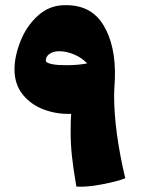

<svg xmlns="http://www.w3.org/2000/svg" viewBox="-20 -678 552 742"><path d="M421 -309Q421 -172 464 11Q434 23 374 34.5Q314 46 275 43Q263 -28 258 -74.5Q253 -121 253 -171Q253 -213 255 -238Q200 -236 150 -254.5Q100 -273 68 -312.5Q36 -352 36 -410Q36 -460 59 -518.5Q82 -577 126.5 -617.5Q171 -658 231 -658Q332 -660 380 -580.5Q428 -501 424 -374Q421 -329 421 -309ZM317 -433Q296 -455 266.5 -467.5Q237 -480 208 -480Q186 -480 171 -469.5Q156 -459 157 -441Q169 -426 236 -426Q281 -426 317 -433Z"/></svg>

Font: Lalezar
Style: Bold
Weight: 700
Designer: Borna Izadpanah
Foundry: Borna Izadpanah
Version: Version 1.003;January 24, 2021;FontCreator 13.0.0.2683 64-bi